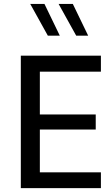

<svg xmlns="http://www.w3.org/2000/svg" viewBox="-20 -975 572 995"><path d="M186.5 -82V-303.7H476.1V-381.8H186.5V-603.5H502.9V-686.5H87.9V0H502.9V-82ZM210.4 -954.6H136.7L228 -790H290ZM357.4 -954.6H283.7L375 -790H437Z"/></svg>

Font: Estedad Medium
Style: Regular
Weight: 500
Designer: Amin Abedi
Version: Version 7.3